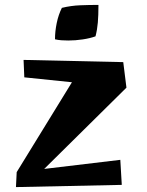

<svg xmlns="http://www.w3.org/2000/svg" viewBox="-20 -753 600 782"><path d="M45 9 48 -52 273 -418 79 -438 76 -509 482 -500 495 -396 160 -65 470 -102 476 0ZM258 -588Q244 -588 230 -589Q216 -590 204 -593Q204 -625 211 -659Q218 -693 232 -721Q269 -730 306.5 -731.5Q344 -733 381 -733Q381 -691 378.5 -661.5Q376 -632 369 -605Q347 -597 317 -592.5Q287 -588 258 -588Z"/></svg>

Font: Joti One
Style: Regular
Weight: 400
Designer: Eduardo Rodriguez Tunni
Foundry: Eduardo Rodriguez Tunni
Version: Version 1.002; ttfautohint (v1.8.4.7-5d5b);gftools[0.9.24]